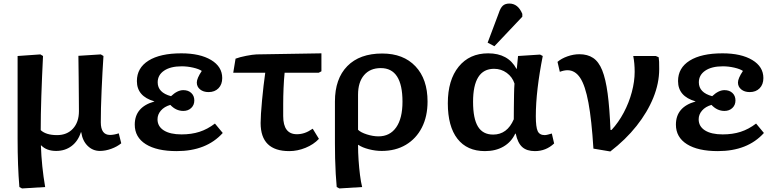

<svg xmlns="http://www.w3.org/2000/svg" viewBox="-20 -836 4361 1080"><path d="M104 224 89 216Q84 156 81.5 89Q79 22 79 -56Q79 -79 79 -145.5Q79 -212 79 -309.5Q79 -407 79 -521L207 -530L222 -521Q216 -402 212.5 -295Q209 -188 209 -104Q239 -76 301 -76Q357 -76 390.5 -112.5Q424 -149 424 -211Q424 -236 423.5 -286.5Q423 -337 422.5 -399Q422 -461 421 -522L547 -530L562 -521Q559 -480 556.5 -430Q554 -380 551.5 -328Q549 -276 548 -229Q547 -182 547 -148Q547 -77 599 -77Q621 -77 648 -86L662 -30Q639 -11 606 1Q573 13 542 13Q502 13 473 -15.5Q444 -44 437 -92H435Q419 -42 382.5 -14.5Q346 13 296 13Q242 13 212 -18H210Q212 41 218 99.5Q224 158 234 216Z M974 14Q862 14 800 -25Q738 -64 738 -135Q738 -234 848 -265V-266Q750 -294 750 -380Q750 -454 815.5 -495Q881 -536 1000 -536Q1105 -536 1167.5 -498.5Q1230 -461 1230 -397Q1230 -361 1209 -339.5Q1188 -318 1153 -318Q1124 -318 1105.5 -333Q1087 -348 1087 -372Q1087 -395 1115 -437Q1099 -448 1066.5 -455.5Q1034 -463 1002 -463Q939 -463 903 -438.5Q867 -414 867 -373Q867 -315 942 -295Q978 -329 1011 -329Q1039 -329 1056 -313Q1073 -297 1073 -271Q1073 -245 1055.5 -228.5Q1038 -212 1011 -212Q970 -212 938 -246Q904 -236 885 -214Q866 -192 866 -165Q866 -125 901.5 -102.5Q937 -80 1001 -80Q1057 -80 1102 -94.5Q1147 -109 1189 -141L1233 -88Q1141 14 974 14Z M1607 14Q1446 14 1446 -144Q1446 -163 1448 -197Q1450 -231 1454 -272Q1458 -313 1462.5 -353.5Q1467 -394 1472 -427H1292L1305 -506Q1329 -515 1365 -522Q1401 -529 1423 -530L1788 -536V-435L1773 -427H1581Q1577 -388 1575 -340.5Q1573 -293 1573 -250.5Q1573 -208 1573 -183Q1573 -81 1650 -81Q1672 -81 1693 -88Q1714 -95 1739 -112L1774 -55Q1744 -23 1698.5 -4.5Q1653 14 1607 14Z M1889 224 1874 216Q1871 185 1868.5 142.5Q1866 100 1865 55Q1864 10 1864 -29V-265Q1864 -393 1933.5 -464Q2003 -535 2130 -535Q2249 -535 2317 -463Q2385 -391 2385 -265Q2385 -181 2353 -118.5Q2321 -56 2263 -21.5Q2205 13 2127 13Q2092 13 2055 3.5Q2018 -6 1996 -21H1994Q1994 21 1997 65Q2000 109 2005 148.5Q2010 188 2017 216ZM2109 -69Q2173 -69 2208.5 -119.5Q2244 -170 2244 -264Q2244 -453 2122 -453Q2062 -453 2028 -413.5Q1994 -374 1994 -303V-106Q2009 -91 2043.5 -80Q2078 -69 2109 -69Z M2708 14Q2607 14 2553 -55.5Q2499 -125 2499 -255Q2499 -386 2560 -461Q2621 -536 2726 -536Q2838 -536 2885 -449H2887L2894 -521L3018 -529L3033 -521Q3014 -425 3004 -340Q2994 -255 2994 -182Q2994 -121 3004.5 -98.5Q3015 -76 3044 -76Q3051 -76 3062.5 -79Q3074 -82 3084 -85L3097 -29Q3051 14 2989 14Q2943 14 2917.5 -9Q2892 -32 2881 -84H2878Q2856 -37 2812 -11.5Q2768 14 2708 14ZM2754 -79Q2833 -79 2870 -165Q2870 -194 2870.5 -231.5Q2871 -269 2871.5 -305Q2872 -341 2874 -366Q2862 -403 2830.5 -426Q2799 -449 2759 -449Q2641 -449 2641 -263Q2641 -169 2668.5 -124Q2696 -79 2754 -79ZM2761 -576 2723 -596 2785 -761Q2795 -792 2808.5 -804Q2822 -816 2845 -816Q2894 -816 2918 -758V-742Z M3413 16 3318 0Q3308 -161 3290 -258Q3272 -355 3243.5 -398Q3215 -441 3172 -441Q3153 -441 3129 -432L3116 -488Q3138 -507 3172 -519Q3206 -531 3239 -531Q3285 -531 3316.5 -510Q3348 -489 3367.5 -440.5Q3387 -392 3398 -310Q3409 -228 3414 -105H3420Q3459 -147 3488.5 -202.5Q3518 -258 3534 -318Q3550 -378 3550 -432Q3550 -480 3542 -521H3669L3685 -514Q3687 -502 3687.5 -488.5Q3688 -475 3688 -447Q3688 -368 3655 -286.5Q3622 -205 3560.5 -127.5Q3499 -50 3413 16Z M4018 14Q3906 14 3844 -25Q3782 -64 3782 -135Q3782 -234 3892 -265V-266Q3794 -294 3794 -380Q3794 -454 3859.5 -495Q3925 -536 4044 -536Q4149 -536 4211.5 -498.5Q4274 -461 4274 -397Q4274 -361 4253 -339.5Q4232 -318 4197 -318Q4168 -318 4149.5 -333Q4131 -348 4131 -372Q4131 -395 4159 -437Q4143 -448 4110.5 -455.5Q4078 -463 4046 -463Q3983 -463 3947 -438.5Q3911 -414 3911 -373Q3911 -315 3986 -295Q4022 -329 4055 -329Q4083 -329 4100 -313Q4117 -297 4117 -271Q4117 -245 4099.5 -228.5Q4082 -212 4055 -212Q4014 -212 3982 -246Q3948 -236 3929 -214Q3910 -192 3910 -165Q3910 -125 3945.5 -102.5Q3981 -80 4045 -80Q4101 -80 4146 -94.5Q4191 -109 4233 -141L4277 -88Q4185 14 4018 14Z"/></svg>

Font: Literata 7pt SemiBold
Style: Regular
Weight: 600
Designer: Latin by Veronika Burian and Jose Scaglione. Greek by Irene Vlachou. Cyrillic by Vera Evstafieva.
Foundry: TypeTogether
Version: Version 3.002